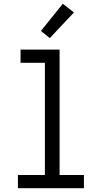

<svg xmlns="http://www.w3.org/2000/svg" viewBox="-20 -998 540 1018"><path d="M75 0V-70H218V-665H89V-735H296V-70H425V0ZM244 -796 197 -834 313 -978 372 -932Z"/></svg>

Font: Iosevka
Style: Regular
Weight: 400
Monospace: yes
Designer: Belleve Invis
Foundry: Belleve Invis
Version: Version 33.2.3; ttfautohint (v1.8.4)